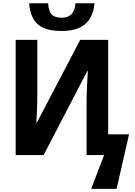

<svg xmlns="http://www.w3.org/2000/svg" viewBox="-20 -961 836 1190"><path d="M544.9 209.5 625.5 0H516.6V-335.4Q516.6 -362.3 517.8 -393.3Q519 -424.3 520.8 -457Q522.5 -489.7 524.4 -520.5H521L250.5 0H77.1V-713.9H211.4V-380.4Q211.4 -355 210.7 -325.2Q210 -295.4 208.7 -263.9Q207.5 -232.4 205.1 -200.2H208L477.1 -713.9H650.4V-128.4H779.8L702.6 209.5ZM361.3 -769Q290 -769 247.3 -789.1Q204.6 -809.1 184.6 -847.7Q164.6 -886.2 160.6 -940.9H278.3Q281.2 -891.1 300.5 -871.1Q319.8 -851.1 362.8 -851.1Q399.9 -851.1 421.6 -871.8Q443.4 -892.6 447.8 -940.9H565.9Q561 -887.2 538.8 -848.6Q516.6 -810.1 473.4 -789.6Q430.2 -769 361.3 -769Z"/></svg>

Font: Open Sans SemiCondensed
Style: Bold
Weight: 700
Width: 4
Designer: Monotype Design Team
Foundry: Monotype Imaging Inc.
Version: Version 3.003